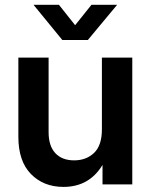

<svg xmlns="http://www.w3.org/2000/svg" viewBox="-20 -750 613 781"><path d="M238.3 10.3Q157.2 10.3 106 -42Q54.7 -94.2 54.7 -193.4V-515.6H177.7V-212.9Q177.7 -156.2 205.1 -127Q232.4 -97.7 281.7 -97.7Q330.6 -97.7 362.5 -127.9Q394.5 -158.2 394.5 -224.1V-515.6H518.1V0H397V-79.1Q342.8 10.3 238.3 10.3ZM219.7 -730.5 285.6 -647.5 352.1 -730.5H456.1V-730L337.4 -587.4H233.4L116.7 -730V-730.5Z"/></svg>

Font: Inter Display SemiBold
Style: Regular
Weight: 600
Designer: Rasmus Andersson
Foundry: rsms
Version: Version 4.001;git-9221beed3